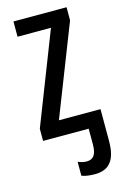

<svg xmlns="http://www.w3.org/2000/svg" viewBox="-115 -588 532 838"><g transform="rotate(-15 151.5 -169.0)"><path d="M275 -537H35V-468H186L25 -55V0H231V71C231 116 217 136 186 136C174 136 161 133 147 127V190C162 196 182 199 207 199C271 199 303 161 303 75V-69H115L275 -478Z"/></g></svg>

Font: Noto Sans UI Condensed
Style: Regular
Weight: 400
Width: 3
Designer: Monotype Design Team
Foundry: Monotype Imaging Inc.
Version: Version 1.901